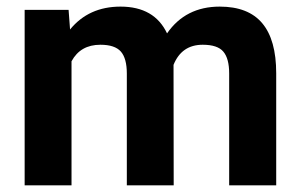

<svg xmlns="http://www.w3.org/2000/svg" viewBox="-20 -558 906 578"><path d="M186.5 -528.3 190.9 -469.2Q247.1 -538.1 342.8 -538.1Q444.8 -538.1 482.9 -457.5Q538.6 -538.1 641.6 -538.1Q727.5 -538.1 769.5 -488Q811.5 -438 811.5 -337.4V0H669.9V-336.9Q669.9 -381.8 652.3 -402.6Q634.8 -423.3 590.3 -423.3Q526.9 -423.3 502.4 -362.8L502.9 0H361.8V-336.4Q361.8 -382.3 343.8 -402.8Q325.7 -423.3 282.2 -423.3Q222.2 -423.3 195.3 -373.5V0H54.2V-528.3Z"/></svg>

Font: Vazir
Style: Bold
Weight: 700
Designer: Saber Rastikerdar
Foundry: Saber Rastikerdar
Version: Version 30.0.0